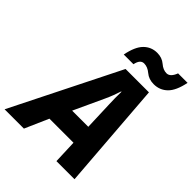

<svg xmlns="http://www.w3.org/2000/svg" viewBox="-312 -1065 1202 1202"><g transform="rotate(45 289.5 -463.5)"><path d="M248 -293 340 -492Q353 -520 362.5 -545Q372 -570 380 -595H383Q382 -567 382.5 -539.5Q383 -512 384 -485L391 -293ZM-57 0H114L183 -157H396L402 0H562L507 -714H300ZM228 -770H314Q324 -821 358 -821Q389 -821 418.5 -796Q448 -771 492 -771Q545 -771 582 -807Q619 -843 636 -927H552Q533 -876 500 -876Q470 -876 441 -901Q412 -926 369 -926Q317 -926 280.5 -889.5Q244 -853 228 -770Z"/></g></svg>

Font: Noto Sans Display Extra
Style: Italic
Weight: 800
Italic angle: -12°
Designer: Monotype Design Team
Foundry: Monotype Imaging Inc.
Version: Version 1.900